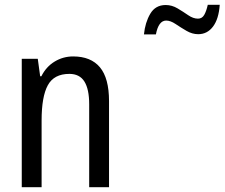

<svg xmlns="http://www.w3.org/2000/svg" viewBox="-20 -783 939 803"><path d="M286 -547Q360 -547 398 -501.5Q436 -456 436 -360V0H353V-347Q353 -410 333 -442Q313 -474 270 -474Q206 -474 180 -426.5Q154 -379 154 -279V0H71V-537H138L148 -464H153Q173 -504 208.5 -525.5Q244 -547 286 -547ZM582 -639Q587 -689 608.5 -725.5Q630 -762 673 -762Q699 -762 722.5 -748Q746 -734 767 -719.5Q788 -705 808 -705Q825 -705 834 -720.5Q843 -736 849 -763H899Q895 -704 871 -672Q847 -640 809 -640Q784 -640 760 -654Q736 -668 714.5 -682.5Q693 -697 675 -697Q643 -697 632 -639Z"/></svg>

Font: Noto Sans Thai Looped Condensed
Style: Regular
Weight: 400
Width: 3
Designer: Sasikarn Vongin, Ben Mitchell
Foundry: The Fontpad Ltd
Version: Version 1.001; ttfautohint (v1.8.4.7-5d5b)